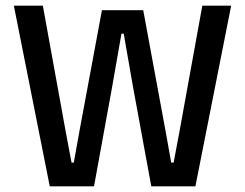

<svg xmlns="http://www.w3.org/2000/svg" viewBox="-20 -659 866 679"><path d="M312.5 0H156L29 -639H131.5L212 -195.5L233 -84H241L261 -195.5L340.5 -623H486.5L565.5 -195.5L585.5 -84H594L615 -195.5L695.5 -639H797.5L671 0H515L451 -348.5L417.5 -540H409.5L376 -348.5Z"/></svg>

Font: Anek Kannada Medium Medium
Style: Regular
Weight: 500
Version: Version 1.003